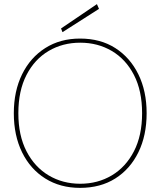

<svg xmlns="http://www.w3.org/2000/svg" viewBox="-20 -899 778 931"><path d="M368 12Q272 12 199.5 -33.5Q127 -79 87 -160.5Q47 -242 47 -350Q47 -457 87 -538.5Q127 -620 199.5 -666Q272 -712 368 -712Q467 -712 539 -666Q611 -620 651 -538.5Q691 -457 691 -350Q691 -242 651 -160.5Q611 -79 539 -33.5Q467 12 368 12ZM369 -8Q454 -8 522 -48.5Q590 -89 629.5 -165.5Q669 -242 669 -350Q669 -459 629.5 -535.5Q590 -612 522 -652Q454 -692 369 -692Q284 -692 216 -652Q148 -612 108.5 -535.5Q69 -459 69 -350Q69 -242 108.5 -165.5Q148 -89 216 -48.5Q284 -8 369 -8ZM283 -743 276 -761 450 -879 460 -856Z"/></svg>

Font: DM Sans 11pt Thin
Style: Regular
Weight: 250
Version: Version 4.004;gftools[0.9.30]